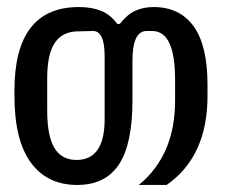

<svg xmlns="http://www.w3.org/2000/svg" viewBox="-20 -525 640 545"><path d="M199 0Q114 0 67.5 -63.5Q21 -127 21 -253V-268Q21 -505 204 -505Q240 -505 266.5 -494.5Q293 -484 313 -457H320Q341 -484 364 -494.5Q387 -505 416 -505Q490 -505 529.5 -450.5Q569 -396 569 -285V-252Q569 -81 453 0H374Q478 -85 477 -242V-299Q477 -436 413 -437H396Q355 -437 356 -348V-240Q356 -116 317.5 -58Q279 0 199 0ZM197 -71Q278 -71 277 -189V-366Q277 -437 244 -437L202 -436Q158 -436 136 -404Q114 -372 114 -303V-211Q114 -139 134.5 -105Q155 -71 197 -71Z"/></svg>

Font: PlemolJP35 Console
Style: Regular
Weight: 400
Version: v2.0.3; ttfautohint (v1.8.4.7-5d5b-dirty) -l 6 -r 45 -G 200 